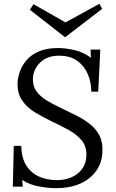

<svg xmlns="http://www.w3.org/2000/svg" viewBox="-20 -967 606 1003"><path d="M271 16Q233 16 183.5 7Q134 -2 96 -27L99 8H47L52 -205H91Q92 -144 116.5 -104Q141 -64 183 -45Q225 -26 278 -26Q317 -26 351 -40Q385 -54 407 -82Q429 -110 431 -150Q434 -200 407.5 -232.5Q381 -265 339 -288Q297 -311 250 -333Q204 -355 162 -380.5Q120 -406 94.5 -444Q69 -482 72 -539Q74 -565 84.5 -595Q95 -625 119 -653Q143 -681 183 -698.5Q223 -716 284 -716Q322 -716 368.5 -705.5Q415 -695 455 -665L453 -708H504L493 -488H457Q457 -536 439 -579Q421 -622 384 -649Q347 -676 288 -676Q226 -676 190 -640.5Q154 -605 152 -558Q150 -519 169.5 -491.5Q189 -464 222 -443.5Q255 -423 294 -405Q333 -386 373 -366.5Q413 -347 446.5 -321.5Q480 -296 499 -260Q518 -224 515 -173Q513 -118 483 -75Q453 -32 399.5 -8Q346 16 271 16ZM321 -773H319L136 -916L155 -945L322 -850L499 -947L514 -921Z"/></svg>

Font: Lora Italic
Style: Italic
Weight: 400
Italic angle: -3°
Designer: Olga Karpushina, Alexei Vanyashin (Cyrillic)
Foundry: Cyreal
Version: Version 2.210; ttfautohint (v1.8.1.43-b0c9)